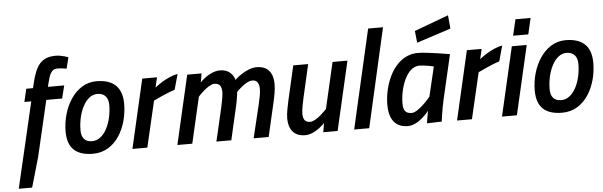

<svg xmlns="http://www.w3.org/2000/svg" viewBox="-56 -968 4355 1387"><g transform="rotate(-5 2121.5 -274.0)"><path d="M398 -407 421 -500H303L310 -529C324 -587 339 -626 381 -626C412 -626 449 -619 449 -619L469 -700C469 -700 421 -719 379 -719C275 -719 233 -665 202 -530L195 -500H146L124 -406H174L29 215H126L188 0L283 -407Z M587 -81C536 -81 510 -112 510 -166C510 -289 565 -418 654 -418C707 -418 733 -384 733 -331C733 -208 678 -81 587 -81ZM654 -510C499 -510 402 -335 402 -167C402 -41 469 10 587 10C752 10 841 -163 841 -330C841 -455 773 -510 654 -510Z M980 0 1058 -334C1058 -334 1158 -383 1213 -399L1244 -511C1163 -498 1077 -427 1077 -427L1094 -500H987L872 0Z M1646 -248C1656 -291 1662 -345 1662 -345C1662 -345 1729 -417 1777 -417C1813 -417 1827 -392 1827 -349C1827 -322 1816 -269 1809 -241L1751 0H1860L1917 -248C1925 -281 1936 -338 1936 -377C1936 -453 1903 -510 1817 -510C1737 -510 1657 -432 1657 -432C1657 -432 1642 -510 1551 -510C1471 -510 1406 -435 1406 -435L1417 -500H1313L1198 0H1306L1383 -334C1383 -334 1456 -417 1502 -417C1542 -417 1555 -393 1555 -352C1555 -325 1543 -269 1537 -241L1481 0H1589Z M2290 -166C2290 -166 2216 -83 2169 -83C2130 -83 2117 -107 2117 -148C2117 -176 2129 -231 2135 -259L2190 -500H2082L2025 -251C2018 -219 2005 -160 2005 -123C2005 -47 2039 10 2125 10C2199 10 2267 -66 2267 -66L2256 0H2360L2475 -500H2367Z M2589 0 2752 -718H2644L2480 0Z M3236 -666 3227 -763 2979 -671 2988 -585ZM2990 -419C3025 -419 3093 -404 3093 -404L3042 -189C3042 -189 2956 -83 2905 -83C2858 -83 2844 -110 2844 -157C2844 -263 2893 -419 2990 -419ZM2869 9C2951 9 3023 -89 3023 -89C3019 -70 3008 1 3008 1L3115 -2C3115 -2 3127 -95 3142 -158L3217 -482C3217 -482 3056 -511 2987 -511C2811 -511 2734 -302 2734 -157C2734 -59 2773 9 2869 9Z M3334 0 3412 -334C3412 -334 3512 -383 3567 -399L3598 -511C3517 -498 3431 -427 3431 -427L3448 -500H3341L3226 0Z M3793 -575 3820 -692H3710L3683 -575ZM3660 0 3775 -500H3667L3552 0Z M3989 -81C3938 -81 3912 -112 3912 -166C3912 -289 3967 -418 4056 -418C4109 -418 4135 -384 4135 -331C4135 -208 4080 -81 3989 -81ZM4056 -510C3901 -510 3804 -335 3804 -167C3804 -41 3871 10 3989 10C4154 10 4243 -163 4243 -330C4243 -455 4175 -510 4056 -510Z"/></g></svg>

Font: RazerF5 SemiBold
Style: Italic
Weight: 600
Foundry: Razer Inc.
Version: Version 2